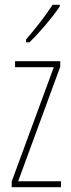

<svg xmlns="http://www.w3.org/2000/svg" viewBox="-20 -783 298 803"><path d="M230 -756V-763H200C166 -711 134 -671 89 -618V-606H103C142 -643 197 -707 230 -756ZM235 0V-25H56L232 -504V-527H43V-502H205L29 -24V0Z"/></svg>

Font: Noto Sans Devanagari UI ExtraCondensed Thin
Style: Regular
Weight: 100
Width: 2
Designer: Jelle Bosma - Monotype Design Team
Foundry: Monotype Imaging Inc.
Version: Version 2.004